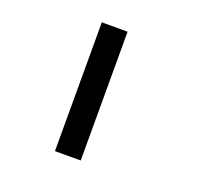

<svg xmlns="http://www.w3.org/2000/svg" viewBox="-160 -1001 1521 1401"><g transform="rotate(20 600.0 -300.0)"><path d="M600.1 200.2H399.9V-799.8H600.1Z"/></g></svg>

Font: QuinqueFive
Style: Regular
Weight: 400
Monospace: yes
Designer: GGBotNet
Foundry: GGBotNet
Version: 1.1